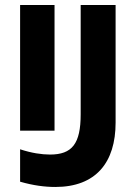

<svg xmlns="http://www.w3.org/2000/svg" viewBox="-20 -734 540 764"><path d="M200 10C362 10 440 -88 440 -246V-714H301V-279C301 -162 267 -119 179 -119C146 -119 105 -125 60 -140V-11C112 4 158 10 200 10ZM60 -214H197V-714H60Z"/></svg>

Font: Noto Sans Mono ExtraCondensed ExtraBold
Style: Regular
Weight: 800
Width: 2
Designer: Monotype Design Team
Foundry: Monotype Imaging Inc.
Version: Version 2.014